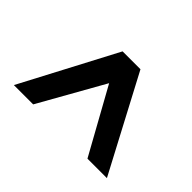

<svg xmlns="http://www.w3.org/2000/svg" viewBox="-87 -904 858 858"><g transform="rotate(45 342.0 -475.0)"><path d="M343 -557 170 -250H48L285 -700H398L636 -250H513Z"/></g></svg>

Font: Albert Sans SemiBold
Style: Regular
Weight: 600
Designer: Andreas Rasmussen
Foundry: a.Foundry
Version: Version 1.025